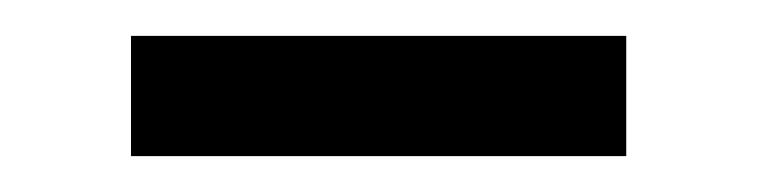

<svg xmlns="http://www.w3.org/2000/svg" viewBox="-20 -688 422 107"><path d="M53 -601V-668H329V-601Z"/></svg>

Font: Atkinson Hyperlegible
Style: Regular
Weight: 400
Designer: Elliott Scott, Megan Eiswerth, Linus Boman, Theodore Petrosky
Foundry: Braille Institute
Version: Version 1.006; ttfautohint (v1.8.3)